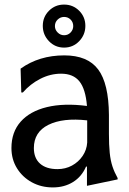

<svg xmlns="http://www.w3.org/2000/svg" viewBox="-20 -805 564 839"><path d="M30 -158Q30 -228 70.5 -273.5Q111 -319 185 -337Q259 -355 360 -342Q354 -416 327 -449.5Q300 -483 247 -483Q200 -483 156 -460.5Q112 -438 80 -401H73L70 -505Q151 -563 261 -563Q363 -563 409 -501.5Q455 -440 456 -303V-220Q456 -171 459.5 -137Q463 -103 471.5 -77.5Q480 -52 494 -27V-21L360 7V-77H356Q337 -33 299 -9.5Q261 14 211 14Q160 14 119 -8.5Q78 -31 54 -70Q30 -109 30 -158ZM128 -158Q128 -114 155 -90Q182 -66 231 -66Q266 -66 294.5 -81.5Q323 -97 341 -123.5Q359 -150 361 -182V-279Q255 -291 191.5 -259.5Q128 -228 128 -158ZM260 -597Q221 -597 194 -625Q167 -653 167 -692Q167 -731 194 -758Q221 -785 260 -785Q299 -785 326 -758Q353 -731 353 -692Q353 -653 326 -625Q299 -597 260 -597ZM260 -651Q277 -651 288.5 -663Q300 -675 300 -691Q300 -708 288.5 -719.5Q277 -731 260 -731Q244 -731 232 -719.5Q220 -708 220 -691Q220 -675 232 -663Q244 -651 260 -651Z"/></svg>

Font: Faculty Glyphic
Style: Regular
Weight: 400
Designer: Koto Studio, Dylan Young
Foundry: Koto Studio
Version: Version 1.004; ttfautohint (v1.8.4.7-5d5b)